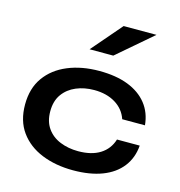

<svg xmlns="http://www.w3.org/2000/svg" viewBox="-113 -859 911 971"><g transform="rotate(15 343.0 -373.5)"><path d="M650 -196Q645 -131 608.5 -84Q572 -37 508 -12.5Q444 12 356 12Q264 12 191.5 -17.5Q119 -47 77.5 -104.5Q36 -162 36 -247Q36 -332 77.5 -390Q119 -448 191.5 -478Q264 -508 356 -508Q444 -508 507 -483.5Q570 -459 606.5 -413Q643 -367 649 -302H530Q513 -352 467 -380Q421 -408 356 -408Q304 -408 261.5 -390Q219 -372 193.5 -336.5Q168 -301 168 -247Q168 -194 193 -158.5Q218 -123 261 -105.5Q304 -88 356 -88Q426 -88 470.5 -116Q515 -144 531 -196ZM279 -601 415 -759H587L403 -601Z"/></g></svg>

Font: Syne
Style: Bold
Weight: 700
Designer: Lucas Descroix
Foundry: Bonjour Monde
Version: Version 2.200